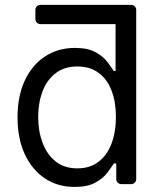

<svg xmlns="http://www.w3.org/2000/svg" viewBox="-20 -747 661 779"><path d="M162.3 -23.1Q110.4 -57.5 80.6 -121.1Q51.1 -185 51.1 -271.3Q51.1 -356.5 80.6 -420.5Q110.4 -483.7 162.6 -518.1Q215.9 -552.6 284.1 -552.6Q337 -552.6 368.6 -534.8Q399.9 -517 416.2 -495Q430 -476.6 441.8 -458.8H448.9V-649.1H144.5Q135.7 -649.1 129.6 -655.2Q123.6 -661.2 123.6 -669.7V-706.3Q123.6 -715.2 129.6 -721.2Q135.7 -727.3 144.5 -727.3H512.1Q520.6 -727.3 526.6 -721.2Q532.7 -715.2 532.7 -706.3V-20.6Q532.7 -12.1 526.6 -6Q520.6 0 512.1 0H472.7Q463.8 0 457.7 -6Q451.7 -12.1 451.7 -20.6V-83.8H441.8Q433.9 -71 415.5 -46.2Q398.1 -23.1 366.8 -6Q335.6 11.4 282.7 11.4Q214.1 11.4 162.3 -23.1ZM153.1 -166.9Q170.5 -120 206.3 -91.6Q241.5 -63.9 294 -63.9Q344.5 -63.9 379.3 -90.2Q414.1 -116.5 432.2 -163.7Q450.3 -211.3 450.3 -272.7Q450.3 -334.9 432.5 -379.6Q415.1 -425.8 380 -451.3Q345.5 -477.3 294 -477.3Q241.1 -477.3 205.6 -449.9Q170.5 -423.3 152.7 -376.4Q134.9 -329.5 134.9 -272.7Q134.9 -214.5 153.1 -166.9Z"/></svg>

Font: DeltaSans
Style: Regular
Weight: 400
Designer: Rasmus Andersson
Foundry: rsms
Version: Version 3.012